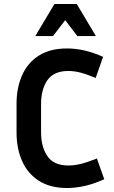

<svg xmlns="http://www.w3.org/2000/svg" viewBox="-20 -933 574 963"><path d="M186 -269Q186 -196 218 -149.5Q250 -103 323 -103Q353 -103 385.5 -111Q418 -119 466 -138L503 -34Q449 -10 403.5 0Q358 10 316 10Q232 10 175.5 -26Q119 -62 91 -125Q63 -188 63 -269V-412Q63 -493 91 -556Q119 -619 175.5 -654.5Q232 -690 316 -690Q357 -690 401 -680.5Q445 -671 497 -648L460 -542Q414 -561 383 -569Q352 -577 323 -577Q250 -577 218 -531Q186 -485 186 -412ZM368 -752 307 -832 246 -752H157L253 -913H365L461 -752Z"/></svg>

Font: Inria Sans
Style: Bold
Weight: 700
Designer: Black Foundry Team
Foundry: Black Foundry
Version: Version 1.2; ttfautohint (v1.8.3)